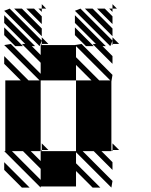

<svg xmlns="http://www.w3.org/2000/svg" viewBox="-25 -879 712 905"><path d="M166.7 5.2 -5.2 -166.7H0V-500H72.9L-5.2 -578.1V-614.6L109.4 -500H161.5L-5.2 -666.7L26 -671.9L166.7 -531.2V-583.3L78.1 -671.9H93.8L-5.2 -770.8V-807.3L140.6 -661.5H125L166.7 -619.8V-666.7H171.9L166.7 -671.9H171.9V-666.7H328.1L359.4 -671.9L505.2 -526L500 -494.8V-171.9H505.2V-166.7L500 -171.9V-166.7H453.1L505.2 -114.6V-78.1L416.7 -166.7H364.6L505.2 -26L500 5.2L333.3 -161.5V-109.4L447.9 5.2H411.5L333.3 -72.9V0H166.7ZM78.1 5.2 -5.2 -78.1V-114.6L114.6 5.2ZM505.2 -666.7 500 -671.9H505.2ZM505.2 -578.1 411.5 -671.9H427.1L328.1 -770.8V-807.3L474 -661.5H458.3L505.2 -614.6ZM505.2 -822.9 489.6 -838.5H505.2ZM505.2 -765.6 432.3 -838.5H468.8L505.2 -802.1ZM505.2 -708.3 375 -838.5H411.5L505.2 -744.8ZM494.8 -661.5 328.1 -828.1 354.2 -838.5 505.2 -687.5ZM380.2 -661.5 328.1 -713.5V-750L416.7 -661.5ZM171.9 -822.9 156.2 -838.5H171.9ZM171.9 -765.6 99 -838.5H135.4L171.9 -802.1ZM171.9 -708.3 41.7 -838.5H78.1L171.9 -744.8ZM161.5 -661.5 -5.2 -828.1 20.8 -838.5 171.9 -687.5ZM46.9 -661.5 -5.2 -713.5V-750L83.3 -661.5ZM505.2 -171.9H536.5L505.2 -203.1ZM171.9 -171.9V-166.7L166.7 -171.9V-166.7H328.1H333.3V-500H406.2L333.3 -572.9V-500H166.7V-494.8V-171.9ZM171.9 -171.9H203.1L171.9 -203.1ZM505.2 -671.9H536.5L505.2 -703.1ZM171.9 -671.9H203.1L171.9 -703.1ZM505.2 -838.5H526L505.2 -859.4ZM171.9 -838.5H192.7L171.9 -859.4ZM166.7 -31.2V-83.3L83.3 -166.7H31.2ZM166.7 -119.8V-166.7H119.8ZM442.7 -500H494.8L333.3 -661.5V-609.4Z"/></svg>

Font: 0xA000-Monochrome
Style: Monochrome
Weight: 400
Version: Version 0.1